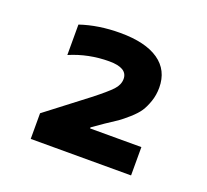

<svg xmlns="http://www.w3.org/2000/svg" viewBox="-80 -788 636 591"><g transform="rotate(20 238.0 -492.5)"><path d="M401.9 -384.8V-292H73.2V-376L205.1 -477.1Q247.6 -510.3 263.2 -527.1Q278.8 -543.9 278.8 -563Q278.8 -599.1 219.2 -599.1Q151.4 -599.1 90.8 -573.2V-672.9Q149.9 -692.9 221.2 -692.9Q303.7 -692.9 347.4 -662.6Q391.1 -632.3 391.1 -575.2Q391.1 -551.3 383.8 -530Q376.5 -508.8 367.2 -494.6Q357.9 -480.5 338.9 -463.6Q319.8 -446.8 307.9 -438.5Q295.9 -430.2 271 -414.1L233.9 -388.2V-384.8Z"/></g></svg>

Font: LT Wave Text Bold
Style: Regular
Weight: 700
Designer: Daniel Lyons
Version: Version 2.5 (Glyphs App)